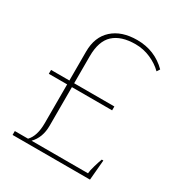

<svg xmlns="http://www.w3.org/2000/svg" viewBox="-168 -827 883 943"><g transform="rotate(30 273.5 -355.0)"><path d="M40 -22H115Q148 -56 148 -129V-349H44V-371H148V-535Q148 -618 199 -664Q250 -710 338 -710Q438 -710 507 -641L496 -624Q468 -652 427 -670Q386 -688 341 -688Q260 -688 217.5 -649Q175 -610 175 -524V-371H403V-349H175V-130Q175 -63 135 -22H455Q456 -38 465 -68.5Q474 -99 480 -114H489L479 0H40Z"/></g></svg>

Font: Trirong Thin
Style: Regular
Weight: 250
Designer: Katatrad Team
Foundry: CadsonDemak
Version: Version 1.001